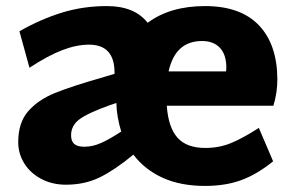

<svg xmlns="http://www.w3.org/2000/svg" viewBox="-20 -600 973 632"><path d="M656 -113Q702 -113 741.5 -129.5Q781 -146 832 -179L879 -69Q826 -26 774 -7Q722 12 655 12Q574 12 515 -15Q456 -42 419 -91Q360 -42 310 -17Q260 8 197 8Q152 8 116 -11Q80 -30 60 -62Q40 -94 40 -132Q40 -196 72.5 -233.5Q105 -271 160 -293.5Q215 -316 327 -348L357 -357V-361Q357 -453 273 -453Q232 -453 185 -435Q138 -417 77 -377L44 -497Q112 -536 182.5 -558Q253 -580 332 -580Q423 -580 466 -525Q540 -580 655 -580Q771 -580 831.5 -517.5Q892 -455 893 -340Q893 -295 880 -252H529Q534 -181 564 -147Q594 -113 656 -113ZM724 -365Q725 -371 725 -381Q724 -422 703 -443.5Q682 -465 645 -465Q557 -465 535 -365ZM379 -167Q364 -216 363 -261L342 -254Q267 -227 240.5 -206.5Q214 -186 214 -155Q214 -135 224.5 -126Q235 -117 258 -117Q285 -117 313 -129.5Q341 -142 379 -167Z"/></svg>

Font: Martel Sans Black
Style: Regular
Weight: 900
Designer: Dan Reynolds and Mathieu Réguer
Foundry: Dan Reynolds and Mathieu Réguer
Version: Version 1.002; ttfautohint (v1.1) -l 5 -r 5 -G 72 -x 0 -D la